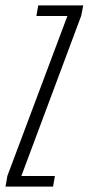

<svg xmlns="http://www.w3.org/2000/svg" viewBox="-54 -695 330 715"><path d="M-33.5 0H143.5L150.5 -39.5H25.5L248.5 -636.5L256 -675H88.5L81.5 -635.5H197L-26.5 -40Z"/></svg>

Font: Anybody ExtraCondensed Light
Style: Italic
Weight: 300
Width: 2
Italic angle: -10°
Version: Version 1.113;gftools[0.9.25]